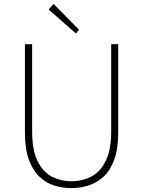

<svg xmlns="http://www.w3.org/2000/svg" viewBox="-20 -953 734 986"><path d="M346 13Q302 13 259.5 0Q217 -13 183 -45Q149 -77 128.5 -132.5Q108 -188 108 -272V-726H145V-280Q145 -181 173.5 -124.5Q202 -68 248 -45Q294 -22 346 -22Q400 -22 446.5 -45Q493 -68 522 -124.5Q551 -181 551 -280V-726H587V-272Q587 -188 566.5 -132.5Q546 -77 511 -45Q476 -13 433 0Q390 13 346 13ZM370 -781 230 -904 255 -933 386 -800Z"/></svg>

Font: Noto Sans HK Thin Thin
Style: Regular
Weight: 250
Version: Version 2.004-H2;hotconv 1.0.118;makeotfexe 2.5.65603